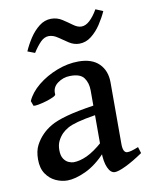

<svg xmlns="http://www.w3.org/2000/svg" viewBox="-79 -731 631 805"><g transform="rotate(-10 236.5 -328.5)"><path d="M466.8 -44.9Q425.3 -16.6 392.8 -1Q360.4 14.6 345.2 14.6Q327.1 14.6 315.7 -11Q304.2 -36.6 304.2 -80.1V-340.3Q304.2 -372.6 288.3 -394.3Q272.5 -416 228.5 -415Q199.7 -414.6 175.8 -397Q151.9 -379.4 154.8 -350.1Q155.3 -345.2 142.8 -339.4Q130.4 -333.5 112.5 -328.1Q94.7 -322.8 78.9 -319.8Q63 -316.9 57.1 -318.4L49.3 -339.8Q64.5 -374.5 100.3 -403.8Q136.2 -433.1 182.4 -450.9Q228.5 -468.8 274.4 -468.8Q332 -468.8 362.1 -438.7Q392.1 -408.7 392.1 -358.9V-96.7Q392.1 -58.6 411.6 -58.6Q418.5 -58.6 428.7 -61.3Q439 -64 458.5 -71.8ZM309.1 -235.8Q257.8 -227.5 229 -219.7Q200.2 -211.9 185.1 -203.1Q169.9 -194.3 159.7 -184.1Q147 -170.9 139.2 -154.8Q131.3 -138.7 131.3 -116.7Q131.3 -92.3 140.4 -79.1Q149.4 -65.9 161.4 -61Q173.3 -56.2 181.6 -56.2Q208 -56.2 239.3 -70.6Q270.5 -85 309.1 -119.1L313 -76.7Q267.1 -27.3 221.7 -6.3Q176.3 14.6 143.1 14.6Q118.2 14.6 93.8 3.4Q69.3 -7.8 53 -31.7Q36.6 -55.7 36.6 -93.3Q36.6 -129.4 49.3 -153.6Q62 -177.7 80.1 -195.8Q95.7 -211.9 119.1 -225.8Q142.6 -239.7 186.8 -252.2Q231 -264.6 309.1 -276.4ZM414.1 -658.7Q402.3 -632.3 384.5 -605.2Q366.7 -578.1 343.3 -559.8Q319.8 -541.5 292 -541.5Q269 -541.5 248.5 -554.9Q228 -568.4 208.7 -581.8Q189.5 -595.2 170.4 -595.2Q151.9 -595.2 135.7 -579.1Q119.6 -563 102.1 -535.6L71.3 -547.4Q82.5 -573.7 100.3 -601.1Q118.2 -628.4 141.6 -646.7Q165 -665 192.9 -665Q218.3 -665 239.3 -651.4Q260.3 -637.7 278.6 -624.3Q296.9 -610.8 313 -610.8Q331.1 -610.8 348.6 -627Q366.2 -643.1 382.8 -671.9Z"/></g></svg>

Font: Gentium Book Plus
Style: Regular
Weight: 400
Designer: Victor Gaultney, Annie Olsen, Iska Routamaa, Becca Hirsbrunner
Foundry: SIL International
Version: Version 6.101